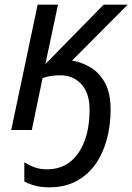

<svg xmlns="http://www.w3.org/2000/svg" viewBox="-20 -556 566 821"><path d="M191 245Q159 245 132.5 238.5Q106 232 84 220V138Q105 151 128 159.5Q151 168 181 168Q267 168 315 98.5Q363 29 363 -87Q363 -158 328 -196Q293 -234 237 -234Q214 -234 196.5 -231Q179 -228 162 -222L116 0H28L141 -536H228L174 -282L423 -536H526L288 -297Q331 -290 368.5 -267Q406 -244 429.5 -200.5Q453 -157 453 -87Q453 -21 437 39Q421 99 389 145Q357 191 307.5 218Q258 245 191 245Z"/></svg>

Font: Noto Sans
Style: Italic
Weight: 400
Italic angle: -12°
Designer: Monotype Design Team
Foundry: Monotype Imaging Inc.
Version: Version 2.013; ttfautohint (v1.8.4.7-5d5b)